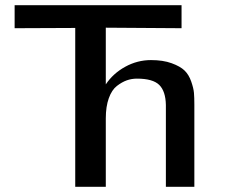

<svg xmlns="http://www.w3.org/2000/svg" viewBox="-20 -715 861 735"><path d="M36 -607V-695H675V-607L385 -609V-392Q413 -434 459.5 -459.5Q506 -485 558 -485Q604 -485 637 -473Q670 -461 686.5 -445Q703 -429 712 -403Q721 -377 722.5 -359.5Q724 -342 724 -315V0H615V-313Q614 -366 589.5 -390Q565 -414 504 -414Q484 -414 465.5 -407.5Q447 -401 427.5 -386Q408 -371 396.5 -339Q385 -307 385 -262V0H268V-608Z"/></svg>

Font: Coval
Style: Medium
Weight: 500
Foundry: Context Ltd
Version: Version 001.000